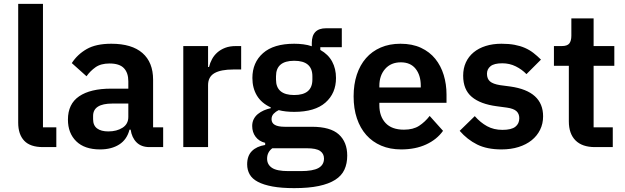

<svg xmlns="http://www.w3.org/2000/svg" viewBox="-20 -760 3231 992"><path d="M202 0Q136 0 105 -33Q74 -66 74 -126V-740H202V-102H271V0Z M752 0Q710 0 685.5 -24.5Q661 -49 655 -90H649Q636 -39 596 -13.5Q556 12 497 12Q417 12 374 -30Q331 -72 331 -142Q331 -223 389 -262.5Q447 -302 554 -302H643V-340Q643 -384 620 -408Q597 -432 546 -432Q501 -432 473.5 -412.5Q446 -393 427 -366L351 -434Q380 -479 428 -506.5Q476 -534 555 -534Q661 -534 716 -486Q771 -438 771 -348V-102H823V0ZM540 -81Q583 -81 613 -100Q643 -119 643 -156V-225H561Q461 -225 461 -161V-144Q461 -112 481.5 -96.5Q502 -81 540 -81Z M927 0V-522H1055V-414H1060Q1065 -435 1075.5 -454.5Q1086 -474 1103 -489Q1120 -504 1143.5 -513Q1167 -522 1198 -522H1226V-401H1186Q1121 -401 1088 -382Q1055 -363 1055 -320V0Z M1774 44Q1774 85 1759.5 116.5Q1745 148 1712 169Q1679 190 1627 201Q1575 212 1500 212Q1434 212 1388 203.5Q1342 195 1312.5 179.5Q1283 164 1270 141Q1257 118 1257 89Q1257 45 1281.5 20.5Q1306 -4 1350 -11V-22Q1318 -30 1300.5 -53.5Q1283 -77 1283 -109Q1283 -129 1291 -144.5Q1299 -160 1312.5 -171Q1326 -182 1343 -189.5Q1360 -197 1379 -201V-205Q1331 -227 1307.5 -266Q1284 -305 1284 -357Q1284 -437 1339 -485.5Q1394 -534 1500 -534Q1524 -534 1547.5 -531Q1571 -528 1591 -521V-538Q1591 -614 1665 -614H1746V-516H1635V-502Q1676 -479 1696 -442Q1716 -405 1716 -357Q1716 -278 1661.5 -230Q1607 -182 1500 -182Q1454 -182 1420 -191Q1405 -184 1394 -172.5Q1383 -161 1383 -144Q1383 -105 1451 -105H1591Q1687 -105 1730.5 -65.5Q1774 -26 1774 44ZM1654 59Q1654 34 1634 20Q1614 6 1565 6H1387Q1360 26 1360 60Q1360 90 1385 107Q1410 124 1470 124H1534Q1597 124 1625.5 108Q1654 92 1654 59ZM1500 -269Q1594 -269 1594 -349V-366Q1594 -446 1500 -446Q1406 -446 1406 -366V-349Q1406 -269 1500 -269Z M2053 12Q1995 12 1949.5 -7.5Q1904 -27 1872.5 -62.5Q1841 -98 1824 -148.5Q1807 -199 1807 -262Q1807 -324 1823.5 -374Q1840 -424 1871 -459.5Q1902 -495 1947 -514.5Q1992 -534 2049 -534Q2110 -534 2155 -513Q2200 -492 2229 -456Q2258 -420 2272.5 -372.5Q2287 -325 2287 -271V-229H1940V-216Q1940 -159 1972 -124.5Q2004 -90 2067 -90Q2115 -90 2145.5 -110Q2176 -130 2200 -161L2269 -84Q2237 -39 2181.5 -13.5Q2126 12 2053 12ZM2051 -438Q2000 -438 1970 -404Q1940 -370 1940 -316V-308H2154V-317Q2154 -371 2127.5 -404.5Q2101 -438 2051 -438Z M2571 12Q2496 12 2445 -13.5Q2394 -39 2355 -84L2433 -160Q2462 -127 2496.5 -108Q2531 -89 2576 -89Q2622 -89 2642.5 -105Q2663 -121 2663 -149Q2663 -172 2648.5 -185.5Q2634 -199 2599 -204L2547 -211Q2462 -222 2417.5 -259.5Q2373 -297 2373 -369Q2373 -407 2387 -437.5Q2401 -468 2427 -489.5Q2453 -511 2489.5 -522.5Q2526 -534 2571 -534Q2609 -534 2638.5 -528.5Q2668 -523 2692 -512.5Q2716 -502 2736 -486.5Q2756 -471 2775 -452L2700 -377Q2677 -401 2645 -417Q2613 -433 2575 -433Q2533 -433 2514.5 -418Q2496 -403 2496 -379Q2496 -353 2511.5 -339.5Q2527 -326 2564 -320L2617 -313Q2786 -289 2786 -159Q2786 -121 2770.5 -89.5Q2755 -58 2727 -35.5Q2699 -13 2659.5 -0.5Q2620 12 2571 12Z M3054 0Q2988 0 2953.5 -34.5Q2919 -69 2919 -133V-420H2842V-522H2882Q2911 -522 2921.5 -535.5Q2932 -549 2932 -576V-665H3047V-522H3154V-420H3047V-102H3146V0Z"/></svg>

Font: IBM Plex Sans SmBld
Style: Regular
Weight: 600
Designer: Mike Abbink, Paul van der Laan, Pieter van Rosmalen
Foundry: Bold Monday
Version: Version 3.005